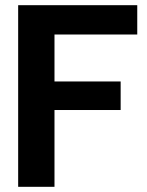

<svg xmlns="http://www.w3.org/2000/svg" viewBox="-20 -720 568 740"><path d="M50 0V-700H509V-587H190V-406H445V-296H190V0Z"/></svg>

Font: DM Sans 9pt 36pt ExtraBold
Style: Regular
Weight: 800
Version: Version 4.004;gftools[0.9.30]